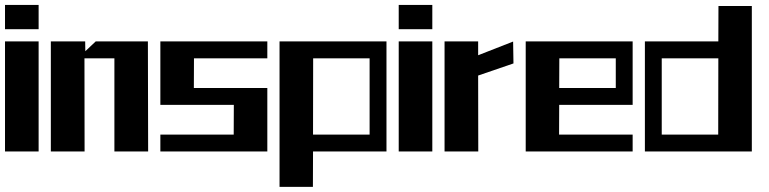

<svg xmlns="http://www.w3.org/2000/svg" viewBox="-20 -605 3072 767"><path d="M134.3 -488.3H0V-585.4H134.3ZM134.3 0H0V-439.5H134.3Z M317.4 -372.1 317.9 0H183.1V-439.5H320.3L320.8 -400.4L362.3 -439.5H570.8L571.8 0H437V-372.1Z M620.6 -439.5H1047.9V-372.1H754.9L754.4 -253.4H1047.9V0H620.6V-67.4H913.6L914.1 -186H620.6Z M1523.9 0H1230.5L1230 141.6H1096.7V-439.5H1523.9ZM1230.5 -67.4H1456.5V-372.1H1231Z M1707 -488.3H1572.8V-585.4H1707ZM1707 0H1572.8V-439.5H1707Z M1890.1 -303.2 1890.6 0H1755.9V-439.5H1890.1V-384.3L2029.8 -439L2031.2 -351.6Z M2213.9 -253.4H2439.9V-372.1H2214.4ZM2213.4 -67.4H2507.3V0H2080.1V-439.5H2507.3V-186H2213.9Z M2556.2 -439.5H2849.6L2850.1 -581.1H2983.4V0H2556.2ZM2849.6 -372.1H2623.5V-67.4H2849.1Z"/></svg>

Font: Aqlam Corner
Style: Regular
Weight: 400
Designer: Developer/ Husham Jawad
Version: Version 1.00;December 29, 2020;FontCreator 13.0.0.2683 32-bi